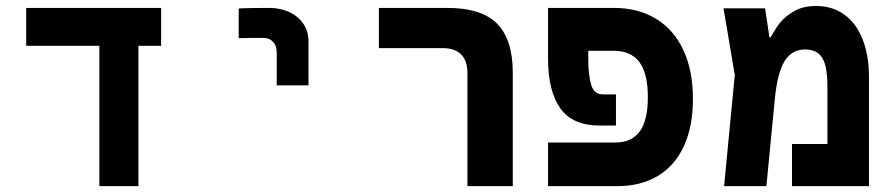

<svg xmlns="http://www.w3.org/2000/svg" viewBox="-20 -636 3040 656"><path d="M319.5 -479.5H69.5V-609H530.5V-479.5H453V0H319.5Z M899.5 -609Q880.5 -609 842.8 -608.5Q805 -608 795.5 -607V-505.5Q814.5 -506.5 879.5 -506.5Q900.5 -506.5 913 -493Q925.5 -479.5 925.5 -456.5V-344.5H1034V-494Q1034 -529 1016.2 -555Q998.5 -581 967.8 -595Q937 -609 899.5 -609Z M1493 -471.5H1274.5V-609H1507.5Q1625.5 -609 1678.8 -554.8Q1732 -500.5 1732 -388V0H1577V-386.5Q1577 -429.5 1555 -450.5Q1533 -471.5 1493 -471.5Z M1852.5 -149H2082Q2137 -149 2165.2 -186.2Q2193.5 -223.5 2193.5 -304.5Q2193.5 -385.5 2164.5 -424Q2135.5 -462.5 2076.5 -462.5H1990V-431.5Q1990 -379.5 1999.8 -346.5Q2009.5 -313.5 2039.5 -313.5H2084.5V-207H2029Q1936 -207 1894.2 -266.2Q1852.5 -325.5 1852.5 -435V-609H2077Q2160.5 -609 2221.2 -572Q2282 -535 2314.8 -465Q2347.5 -395 2347.5 -298.5Q2347.5 -204 2316.8 -137Q2286 -70 2227.8 -35Q2169.5 0 2089 0H1852.5Z M2949 -372V0H2686V-144H2807V-340Q2807 -386.5 2799.5 -414Q2792 -441.5 2775.2 -454.2Q2758.5 -467 2730.5 -467Q2684.5 -467 2660 -426Q2635.5 -385 2627 -294.5L2598.5 0H2454L2490.5 -380L2452 -607.5H2594L2609 -508H2612.5Q2628.5 -536.5 2644.5 -557.5Q2660.5 -578.5 2691.8 -597Q2723 -615.5 2768 -615.5Q2824.5 -615.5 2865.2 -585.8Q2906 -556 2927.5 -501Q2949 -446 2949 -372Z"/></svg>

Font: JuliaMono ExtraBold
Style: Regular
Weight: 800
Monospace: yes
Designer: cormullion
Foundry: corm
Version: Version 0.055; ttfautohint (v1.8.4)